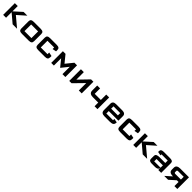

<svg xmlns="http://www.w3.org/2000/svg" viewBox="908 -3155 5810 5810"><g transform="rotate(45 3813.0 -250.0)"><path d="M90 0V-500H214V-273.5L465 -500H625L364.5 -269L684.5 0H495L214 -238V0Z M770.5 -102V-403Q770.5 -457.5 800.2 -481.2Q830 -505 898.5 -505H1188.5Q1257.5 -505 1287 -481.2Q1316.5 -457.5 1316.5 -403V-102Q1316.5 -44 1287.5 -19.5Q1258.5 5 1188.5 5H898.5Q829 5 799.8 -19.5Q770.5 -44 770.5 -102ZM894.5 -107Q894.5 -107 894.5 -107Q894.5 -107 894.5 -107H1192.5Q1192.5 -107 1192.5 -107Q1192.5 -107 1192.5 -107V-393Q1192.5 -393 1192.5 -393Q1192.5 -393 1192.5 -393H894.5Q894.5 -393 894.5 -393Q894.5 -393 894.5 -393Z M1468.5 -102V-403Q1468.5 -458 1498.2 -481.5Q1528 -505 1596.5 -505H1875.5Q1945 -505 1974.2 -481.5Q2003.5 -458 2003.5 -403V-350L1879.5 -326V-393Q1879.5 -393 1879.5 -393Q1879.5 -393 1879.5 -393H1592.5Q1592.5 -393 1592.5 -393Q1592.5 -393 1592.5 -393V-107Q1592.5 -107 1592.5 -107Q1592.5 -107 1592.5 -107H1881.5Q1881.5 -107 1881.5 -107Q1881.5 -107 1881.5 -107V-179L2005.5 -153V-102Q2005.5 -44 1976.5 -19.5Q1947.5 5 1877.5 5H1596.5Q1526.5 5 1497.5 -19.5Q1468.5 -44 1468.5 -102Z M2146 0V-500H2258.5L2449 -266L2639 -500H2751.5V0H2627.5V-314.5L2443 -85L2260 -311.5V0Z M2917.5 0V-500H3041.5V-179L3351.5 -500H3451.5V0H3327.5V-318L3016.5 0Z M4001.5 0V-157H3767Q3695.5 -157 3655 -188.2Q3614.5 -219.5 3614.5 -287.5V-500H3738.5V-269Q3738.5 -269 3738.5 -269Q3738.5 -269 3738.5 -269H4001.5V-500H4125.5V0Z M4284.5 -125V-395Q4284.5 -448.5 4317.8 -476.8Q4351 -505 4419.5 -505H4684.5Q4753 -505 4786.8 -476.2Q4820.5 -447.5 4820.5 -393V-201H4408.5V-97Q4408.5 -97 4408.5 -97Q4408.5 -97 4408.5 -97H4696.5Q4696.5 -97 4696.5 -97Q4696.5 -97 4696.5 -97V-152L4820.5 -130V-125Q4820.5 -55 4784 -25Q4747.5 5 4661.5 5H4433.5Q4358 5 4321.2 -24.5Q4284.5 -54 4284.5 -125ZM4408.5 -303H4696.5V-403Q4696.5 -403 4696.5 -403Q4696.5 -403 4696.5 -403H4408.5Q4408.5 -403 4408.5 -403Q4408.5 -403 4408.5 -403Z M4972.5 -102V-403Q4972.5 -458 5002.2 -481.5Q5032 -505 5100.5 -505H5379.5Q5449 -505 5478.2 -481.5Q5507.5 -458 5507.5 -403V-350L5383.5 -326V-393Q5383.5 -393 5383.5 -393Q5383.5 -393 5383.5 -393H5096.5Q5096.5 -393 5096.5 -393Q5096.5 -393 5096.5 -393V-107Q5096.5 -107 5096.5 -107Q5096.5 -107 5096.5 -107H5385.5Q5385.5 -107 5385.5 -107Q5385.5 -107 5385.5 -107V-179L5509.5 -153V-102Q5509.5 -44 5480.5 -19.5Q5451.5 5 5381.5 5H5100.5Q5030.5 5 5001.5 -19.5Q4972.5 -44 4972.5 -102Z M5657 0V-500H5781V-273.5L6032 -500H6192L5931.5 -269L6251.5 0H6062L5781 -238V0Z M6455.5 5Q6397.5 5 6365 -14.2Q6332.5 -33.5 6332.5 -97V-202Q6332.5 -263.5 6376.8 -281.2Q6421 -299 6475.5 -299H6728.5V-403Q6728.5 -403 6728.5 -403Q6728.5 -403 6728.5 -403H6463.5Q6463.5 -403 6463.5 -403Q6463.5 -403 6463.5 -403V-359L6339.5 -382V-407Q6339.5 -469 6373.5 -487Q6407.5 -505 6462.5 -505H6729.5Q6784.5 -505 6818.5 -487Q6852.5 -469 6852.5 -407V0H6728.5V-75Q6715.5 -29 6679.2 -12Q6643 5 6597.5 5ZM6456.5 -97Q6456.5 -97 6456.5 -97Q6456.5 -97 6456.5 -97H6728.5V-197H6456.5Q6456.5 -197 6456.5 -197Q6456.5 -197 6456.5 -197Z M6982 0 7180 -177H7169Q7096.5 -177 7054 -204.8Q7011.5 -232.5 7011.5 -298V-379Q7011.5 -444.5 7054 -472.2Q7096.5 -500 7169 -500H7542.5V0H7418.5V-177H7346.5L7148.5 0ZM7182.5 -279H7418.5V-398H7182.5Q7161.5 -398 7148.5 -390.5Q7135.5 -383 7135.5 -365.5V-311.5Q7135.5 -294 7148.5 -286.5Q7161.5 -279 7182.5 -279Z"/></g></svg>

Font: Science Gothic
Style: Regular
Weight: 400
Designer: Thomas Phinney, Vassil Kateliev, Brandon Buerkle
Foundry: Font Detective LLC
Version: Version 1.018